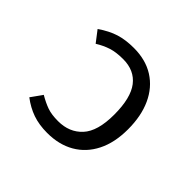

<svg xmlns="http://www.w3.org/2000/svg" viewBox="-137 -714 890 890"><g transform="rotate(45 307.5 -269.5)"><path d="M269.2 11.8Q215.9 11.8 174.1 -2.8Q132.3 -17.4 93.8 -46.7L133.3 -102.1Q166.7 -82.6 194.9 -72.6Q223.1 -62.6 266.2 -62.6Q340 -62.6 384.6 -111Q429.2 -159.5 429.2 -267.7Q429.2 -377.4 389.7 -428.5Q350.3 -479.5 276.4 -479.5Q230.8 -479.5 199.5 -469.5Q168.2 -459.5 135.9 -439.5L93.8 -494.4Q139 -525.6 180.3 -538.5Q221.5 -551.3 274.9 -551.3Q352.8 -551.3 408.2 -516.2Q463.6 -481 493.1 -416.9Q522.6 -352.8 522.6 -265.1Q522.6 -177.9 491.3 -115.9Q460 -53.8 403.1 -21Q346.2 11.8 269.2 11.8Z"/></g></svg>

Font: FiraCode Nerd Font
Style: Regular
Weight: 400
Designer: Carrois Corporate, Edenspiekermann AG, Nikita Prokopov
Foundry: Carrois Corporate, Edenspiekermann AG, Nikita Prokopov
Version: Version 6.002;Nerd Fonts 2.2.2